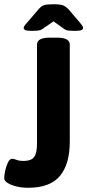

<svg xmlns="http://www.w3.org/2000/svg" viewBox="-20 -880 413 908"><path d="M113 8Q85 8 59 2Q33 -4 16.5 -14.5Q0 -25 0 -37Q0 -51 4.5 -72.5Q9 -94 17.5 -111.5Q26 -129 37 -129Q46 -129 58 -124Q70 -119 93 -119Q127 -119 141 -137Q155 -155 155 -200V-669Q155 -702 215 -702H250Q310 -702 310 -669V-210Q310 -104 263.5 -48Q217 8 113 8ZM132 -734Q106 -734 99 -738Q92 -742 92 -748Q92 -751 94.5 -756Q97 -761 109 -774L163 -837Q175 -851 188.5 -855.5Q202 -860 233 -860Q263 -860 277 -855Q291 -850 304 -836L357 -774Q368 -761 370.5 -756Q373 -751 373 -748Q373 -742 366 -738Q359 -734 334 -734Q321 -734 307.5 -735Q294 -736 285 -742L233 -779L178 -741Q169 -736 157 -735Q145 -734 132 -734Z"/></svg>

Font: Asap Semi Condensed
Style: Bold
Weight: 700
Width: 4
Designer: Pablo Cosgaya
Foundry: Omnibus-Type
Version: Version 3.001; ttfautohint (v1.8.4.7-5d5b)